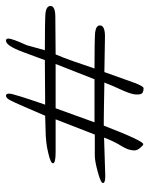

<svg xmlns="http://www.w3.org/2000/svg" viewBox="45 -583 500 642"><g transform="rotate(90 295.0 -262.0)"><path d="M110 -32Q103 -32 103 -40Q103 -53 125 -101L142 -162Q92 -162 61 -162.5Q30 -163 18 -164Q-6 -167 -6 -181Q-6 -197 31 -197L156 -198Q167 -224 178.5 -256.5Q190 -289 203 -328Q155 -328 125 -328.5Q95 -329 83 -330Q59 -333 59 -346Q59 -363 96 -363L215 -361L250 -459Q262 -492 269 -492H272Q277 -492 283.5 -489Q290 -486 290 -471Q290 -464 289 -459Q286 -443 273 -415Q260 -387 250 -361Q305 -360 337 -359.5Q369 -359 377 -359H394Q445 -491 456 -491Q460 -491 468.5 -480.5Q477 -470 477 -462Q477 -441 462.5 -418.5Q448 -396 434 -360L563 -364Q586 -364 586 -356Q586 -349 549 -339Q513 -329 494 -329H424L373 -198H483Q520 -198 520 -189Q520 -181 484 -173Q468 -169 451 -167Q434 -165 429 -165L361 -163L329 -89Q317 -61 309.5 -46.5Q302 -32 294 -32Q287 -32 287 -43Q287 -56 324 -163L175 -162L148 -89Q127 -32 110 -32ZM188 -198H336Q337 -200 348.5 -232.5Q360 -265 383 -328H239Z"/></g></svg>

Font: Qwigley
Style: Regular
Weight: 400
Designer: Robert E. Leuschke
Foundry: Robert E. Leuschke
Version: Version 1.010; ttfautohint (v1.8.3)